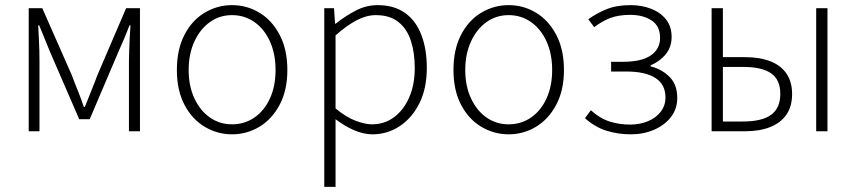

<svg xmlns="http://www.w3.org/2000/svg" viewBox="-20 -512 3340 749"><path d="M92 0V-480H145L260 -219Q271 -189 283.5 -158.5Q296 -128 307 -95H311Q324 -128 336.5 -158.5Q349 -189 360 -219L472 -480H526V0H483V-272Q483 -291 484 -314.5Q485 -338 486 -363.5Q487 -389 489 -413H485Q475 -386 464 -360.5Q453 -335 442 -310L330 -47H289L175 -310Q165 -335 154.5 -360.5Q144 -386 133 -413H129Q130 -389 131.5 -363.5Q133 -338 133.5 -314.5Q134 -291 134 -272V0Z M885 12Q828 12 778.5 -17.5Q729 -47 699.5 -103.5Q670 -160 670 -239Q670 -319 699.5 -376Q729 -433 778.5 -462.5Q828 -492 885 -492Q943 -492 992 -462.5Q1041 -433 1071 -376Q1101 -319 1101 -239Q1101 -160 1071 -103.5Q1041 -47 992 -17.5Q943 12 885 12ZM885 -27Q934 -27 972.5 -53.5Q1011 -80 1033 -128Q1055 -176 1055 -239Q1055 -302 1033 -350.5Q1011 -399 972.5 -426Q934 -453 885 -453Q837 -453 799 -426Q761 -399 738.5 -350.5Q716 -302 716 -239Q716 -176 738.5 -128Q761 -80 799 -53.5Q837 -27 885 -27Z M1245 217V-480H1283L1287 -420H1290Q1325 -448 1366.5 -470Q1408 -492 1453 -492Q1517 -492 1559.5 -462Q1602 -432 1623.5 -376.5Q1645 -321 1645 -247Q1645 -166 1615.5 -108Q1586 -50 1538 -19Q1490 12 1433 12Q1399 12 1362.5 -3.5Q1326 -19 1289 -47V42V217ZM1431 -27Q1480 -27 1517.5 -55Q1555 -83 1576.5 -132.5Q1598 -182 1598 -247Q1598 -306 1583 -352.5Q1568 -399 1534.5 -426Q1501 -453 1446 -453Q1410 -453 1371.5 -433Q1333 -413 1289 -374V-89Q1330 -55 1367 -41Q1404 -27 1431 -27Z M1964 12Q1907 12 1857.5 -17.5Q1808 -47 1778.5 -103.5Q1749 -160 1749 -239Q1749 -319 1778.5 -376Q1808 -433 1857.5 -462.5Q1907 -492 1964 -492Q2022 -492 2071 -462.5Q2120 -433 2150 -376Q2180 -319 2180 -239Q2180 -160 2150 -103.5Q2120 -47 2071 -17.5Q2022 12 1964 12ZM1964 -27Q2013 -27 2051.5 -53.5Q2090 -80 2112 -128Q2134 -176 2134 -239Q2134 -302 2112 -350.5Q2090 -399 2051.5 -426Q2013 -453 1964 -453Q1916 -453 1878 -426Q1840 -399 1817.5 -350.5Q1795 -302 1795 -239Q1795 -176 1817.5 -128Q1840 -80 1878 -53.5Q1916 -27 1964 -27Z M2441 12Q2391 12 2346 -2Q2301 -16 2262 -51L2285 -82Q2320 -50 2358 -38Q2396 -26 2438 -26Q2476 -26 2507.5 -39Q2539 -52 2557.5 -76Q2576 -100 2576 -132Q2576 -183 2536.5 -208Q2497 -233 2424 -233H2364V-271H2411Q2483 -271 2519 -296Q2555 -321 2555 -364Q2555 -411 2521.5 -432.5Q2488 -454 2439 -454Q2392 -454 2360 -441.5Q2328 -429 2298 -406L2275 -437Q2307 -460 2346 -476Q2385 -492 2440 -492Q2483 -492 2519.5 -478Q2556 -464 2578 -436.5Q2600 -409 2600 -368Q2600 -329 2577.5 -301Q2555 -273 2518 -257V-253Q2560 -243 2591 -213Q2622 -183 2622 -130Q2622 -87 2597.5 -55.5Q2573 -24 2532 -6Q2491 12 2441 12Z M2756 0V-480H2800V-289H2887Q2944 -289 2985 -273Q3026 -257 3048 -225Q3070 -193 3070 -145Q3070 -97 3048 -65Q3026 -33 2985 -16.5Q2944 0 2887 0ZM2800 -38H2878Q2952 -38 2988 -64Q3024 -90 3024 -146Q3024 -201 2988 -226Q2952 -251 2878 -251H2800ZM3164 0V-480H3208V0Z"/></svg>

Font: Source Sans 3 Light
Style: Regular
Weight: 300
Designer: Paul D. Hunt
Foundry: Adobe
Version: Version 3.052;hotconv 1.1.0;makeotfexe 2.6.0